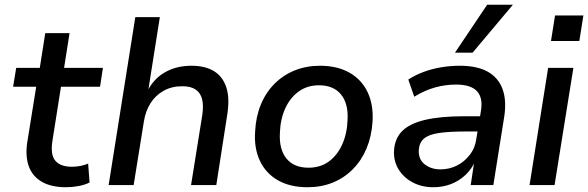

<svg xmlns="http://www.w3.org/2000/svg" viewBox="-20 -777 2469 806"><path d="M257 9Q195 9 155.5 -14Q116 -37 101 -78.5Q86 -120 94 -177L132 -413H35L48 -492H147L170 -638H272L249 -492H412L400 -413H236L200 -185Q191 -127 212.5 -102Q234 -77 282 -77Q301 -77 318 -80.5Q335 -84 350 -90L356 -11Q337 -1 310 4Q283 9 257 9Z M436 0 548 -705H651L601 -389H596Q623 -445 671.5 -473Q720 -501 784 -501Q841 -501 878 -478.5Q915 -456 930 -410.5Q945 -365 934 -296L888 0H782L829 -293Q835 -333 828.5 -360Q822 -387 801.5 -401Q781 -415 745 -415Q701 -415 667 -396Q633 -377 612 -344Q591 -311 584 -267L541 0Z M1271 9Q1198 9 1147 -20Q1096 -49 1071 -102Q1046 -155 1051 -225Q1054 -287 1075 -338Q1096 -389 1132.5 -425.5Q1169 -462 1217.5 -481.5Q1266 -501 1323 -501Q1396 -501 1447 -472Q1498 -443 1523 -390.5Q1548 -338 1544 -267Q1540 -205 1519 -154.5Q1498 -104 1461.5 -67Q1425 -30 1377 -10.5Q1329 9 1271 9ZM1275 -73Q1325 -73 1360.5 -99Q1396 -125 1416.5 -170.5Q1437 -216 1439 -273Q1443 -342 1411.5 -380.5Q1380 -419 1319 -419Q1270 -419 1234 -393Q1198 -367 1177.5 -322Q1157 -277 1155 -220Q1151 -150 1182.5 -111.5Q1214 -73 1275 -73Z M1799 9Q1751 9 1713 -11Q1675 -31 1653.5 -65.5Q1632 -100 1634 -144Q1637 -196 1669 -227.5Q1701 -259 1765.5 -274Q1830 -289 1928 -289H2008L1998 -225H1933Q1864 -225 1821.5 -218.5Q1779 -212 1759.5 -195Q1740 -178 1738 -147Q1736 -108 1763 -87Q1790 -66 1829 -66Q1866 -66 1898 -82Q1930 -98 1952.5 -127.5Q1975 -157 1980 -197L1999 -312Q2008 -367 1982 -394.5Q1956 -422 1894 -422Q1850 -422 1806.5 -410Q1763 -398 1719 -371L1694 -443Q1723 -462 1758 -475Q1793 -488 1832 -494.5Q1871 -501 1910 -501Q1983 -501 2027.5 -476Q2072 -451 2089.5 -403.5Q2107 -356 2097 -289L2051 0H1956L1972 -106H1977Q1962 -69 1934.5 -43Q1907 -17 1872.5 -4Q1838 9 1799 9ZM1890 -556 2025 -757H2133L1964 -556Z M2293 -605 2310 -712H2429L2412 -605ZM2203 0 2281 -492H2387L2308 0Z"/></svg>

Font: Nunito Sans 10pt SemiBold
Style: Italic
Weight: 600
Italic angle: -9°
Designer: Vernon Adams
Foundry: Vernon Adams
Version: Version 3.101;gftools[0.9.27]